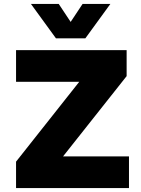

<svg xmlns="http://www.w3.org/2000/svg" viewBox="-20 -961 722 981"><path d="M62 0V-135L437 -609L456 -543H62V-705H627V-572L250 -96L232 -162H639V0ZM266 -765 138 -941H280L341 -849L402 -941H544L416 -765Z"/></svg>

Font: Nunito Sans 6pt Black
Style: Regular
Weight: 900
Version: Version 3.101;gftools[0.9.27]